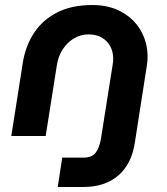

<svg xmlns="http://www.w3.org/2000/svg" viewBox="-20 -542 667 765"><path d="M210 203 228 86H312Q347 86 361.5 66Q376 46 382 12L429 -285Q430 -291 430.5 -296.5Q431 -302 431 -307Q431 -351 404 -378Q377 -405 333 -405Q302 -405 275.5 -389.5Q249 -374 231 -347Q213 -320 207 -285L162 0H25L71 -293Q82 -360 116 -411.5Q150 -463 208 -492.5Q266 -522 348 -522Q415 -522 464.5 -494.5Q514 -467 541 -420Q568 -373 568 -316Q568 -298 565 -280L517 28Q504 112 451 157.5Q398 203 312 203Z"/></svg>

Font: MuseoModerno SemiBold
Style: Italic
Weight: 600
Italic angle: -9°
Designer: Pablo Cosgaya, Héctor Gatti, Marcela Romero, and the Authors of The MuseoModerno Project.
Foundry: Omnibus-Type Team
Version: Version 1.003